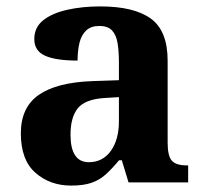

<svg xmlns="http://www.w3.org/2000/svg" viewBox="-20 -569 639 599"><path d="M202 10Q136 10 90.5 -30Q45 -70 45 -153Q45 -234 101 -273Q157 -312 269 -316L351 -318.8V-374Q351 -407.6 347 -433.3Q343 -459 330 -473.5Q317 -488 289.5 -488Q264 -488 249 -474Q234 -460 228 -435.5Q222 -411 222 -380Q155 -380 121 -395Q87 -410 87 -447Q87 -483.8 115 -505.9Q143 -528 189.9 -538.5Q236.8 -549 292.8 -549Q398 -549 450.5 -511Q503 -473 503 -379.3V-124Q503 -82.6 516 -67.8Q529 -53 563 -53H567V0H381L360 -69H351.4Q329 -42 309.5 -24.5Q290 -7 265 1.5Q240 10 202 10ZM257.2 -63Q300.2 -63 325.6 -98Q351 -133 351 -191V-266L305.8 -263.2Q245.9 -259.5 222.9 -231.4Q200 -203.3 200 -148.8Q200 -63 257.2 -63Z"/></svg>

Font: Noto Serif NP Hmong
Style: Regular
Weight: 400
Designer: Dalton Maag Ltd
Foundry: Dalton Maag Ltd
Version: Version 1.001